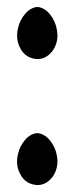

<svg xmlns="http://www.w3.org/2000/svg" viewBox="-20 -777 215 554"><path d="M87.5 -393Q67.5 -391 52.5 -373.5Q37.5 -356 32.5 -334.5Q23.5 -302 38.5 -274.5Q51 -250 76.5 -244.5Q110 -237 133 -268.5Q150.5 -295.5 144 -328.5Q140 -352 124.5 -371.5Q109 -391 87.5 -393ZM87.5 -757Q68 -755 52.8 -737.2Q37.5 -719.5 32.5 -698Q24 -664.5 38.5 -638Q51 -613.5 76.5 -608Q110 -600.5 133 -632Q150.5 -659 144 -692Q140 -715.5 124.5 -735.2Q109 -755 87.5 -757Z"/></svg>

Font: DSEG7 7SEGGCHAN MINI
Style: Regular
Weight: 400
Designer: Keshikan(Twitter:@keshinomi_88pro)
Version: Version 0.3